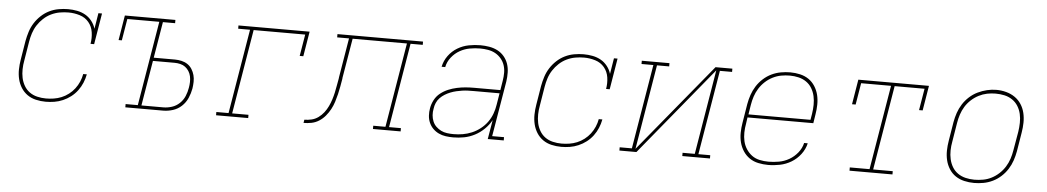

<svg xmlns="http://www.w3.org/2000/svg" viewBox="-34 -823 6068 1113"><g transform="rotate(5 3000.0 -266.5)"><path d="M244 8Q215 8 187 1.5Q159 -5 137 -20.5Q115 -36 100.5 -59Q86 -82 79.5 -109Q73 -136 73.5 -165Q74 -194 79 -223L97 -333Q102 -360 110.5 -387Q119 -414 134.5 -438.5Q150 -463 171.5 -483Q193 -503 218.5 -515.5Q244 -528 272 -533Q300 -538 327 -538Q354 -538 380 -533Q406 -528 428 -515.5Q450 -503 466 -482.5Q482 -462 489 -438L504 -530H525L495 -349H474Q480 -383 475 -416.5Q470 -450 449.5 -474.5Q429 -499 397 -509Q365 -519 331 -519Q306 -519 280.5 -514.5Q255 -510 231 -498.5Q207 -487 187 -468.5Q167 -450 152.5 -427.5Q138 -405 130 -380Q122 -355 118 -330L100 -220Q95 -194 94.5 -168Q94 -142 99 -118Q104 -94 116.5 -72.5Q129 -51 148.5 -37Q168 -23 193 -17Q218 -11 244 -11Q266 -11 289 -14.5Q312 -18 334 -27Q356 -36 375.5 -51Q395 -66 409.5 -85Q424 -104 433.5 -126Q443 -148 447 -171H468Q463 -145 453 -121Q443 -97 427 -75.5Q411 -54 389.5 -37.5Q368 -21 343.5 -10.5Q319 0 294 4Q269 8 244 8Z M707 0V-19H778L860 -511H674L653 -385H634L658 -530H952V-511H881L846 -301H969Q989 -301 1008.5 -296.5Q1028 -292 1043.5 -281.5Q1059 -271 1069 -255Q1079 -239 1084 -220.5Q1089 -202 1088.5 -181.5Q1088 -161 1085 -142Q1080 -114 1068 -86.5Q1056 -59 1034 -38.5Q1012 -18 983.5 -9Q955 0 927 0ZM799 -19H927Q951 -19 976 -27Q1001 -35 1020.5 -53.5Q1040 -72 1050 -96Q1060 -120 1064 -145Q1067 -161 1067.5 -178.5Q1068 -196 1064.5 -212Q1061 -228 1052.5 -241.5Q1044 -255 1031.5 -264.5Q1019 -274 1002.5 -278Q986 -282 969 -282H843Z M1235 0V-19H1306L1388 -511H1319V-530H1733L1709 -385H1688L1709 -511H1409L1327 -19H1422V0Z M1744 0 1747 -19Q1768 -19 1789 -24Q1810 -29 1828 -42Q1846 -55 1859.5 -72.5Q1873 -90 1882.5 -110Q1892 -130 1898.5 -150.5Q1905 -171 1909.5 -191.5Q1914 -212 1917.5 -233Q1921 -254 1925 -274Q1925 -277 1925.5 -279Q1926 -281 1926 -283L1964 -511H1895V-530H2393V-511H2322L2240 -19H2309V0H2148V-19H2219L2301 -511H1985L1946 -279Q1946 -278 1946 -277.5Q1946 -277 1946 -276V-275Q1942 -252 1938 -229Q1934 -206 1928.5 -183.5Q1923 -161 1916 -138.5Q1909 -116 1897.5 -94.5Q1886 -73 1870 -54Q1854 -35 1833.5 -22Q1813 -9 1790 -4.5Q1767 0 1744 0Z M2615 8Q2593 8 2571.5 5Q2550 2 2531 -7Q2512 -16 2497.5 -30.5Q2483 -45 2474.5 -64Q2466 -83 2464.5 -105Q2463 -127 2467 -149Q2471 -173 2483.5 -197Q2496 -221 2517 -237.5Q2538 -254 2562 -264Q2586 -274 2611.5 -279.5Q2637 -285 2661.5 -287Q2686 -289 2711 -289H2864L2873 -344Q2877 -368 2877 -391Q2877 -414 2870 -435Q2863 -456 2848.5 -473Q2834 -490 2815 -500.5Q2796 -511 2773 -515Q2750 -519 2727 -519Q2697 -519 2666.5 -513.5Q2636 -508 2608.5 -492.5Q2581 -477 2560.5 -451Q2540 -425 2534 -394H2513Q2520 -429 2541.5 -458.5Q2563 -488 2594 -506.5Q2625 -525 2659.5 -531.5Q2694 -538 2727 -538Q2753 -538 2779 -533.5Q2805 -529 2827 -517.5Q2849 -506 2865 -487Q2881 -468 2889 -444.5Q2897 -421 2897.5 -394.5Q2898 -368 2894 -341L2840 -19H2909V0H2816L2835 -112Q2819 -83 2794.5 -59Q2770 -35 2740 -19.5Q2710 -4 2678.5 2Q2647 8 2615 8ZM2616 -11Q2643 -11 2669.5 -15.5Q2696 -20 2722 -31Q2748 -42 2771 -60Q2794 -78 2810.5 -101Q2827 -124 2836.5 -150Q2846 -176 2850 -203L2861 -270H2711Q2694 -270 2677.5 -269.5Q2661 -269 2644 -266.5Q2627 -264 2610 -260Q2593 -256 2576.5 -249.5Q2560 -243 2544.5 -233.5Q2529 -224 2516.5 -211Q2504 -198 2497 -181.5Q2490 -165 2488 -148Q2484 -129 2485.5 -110Q2487 -91 2494 -74Q2501 -57 2514 -44.5Q2527 -32 2543 -24Q2559 -16 2578 -13.5Q2597 -11 2616 -11Z M3244 8Q3215 8 3187 1.5Q3159 -5 3137 -20.5Q3115 -36 3100.5 -59Q3086 -82 3079.5 -109Q3073 -136 3073.5 -165Q3074 -194 3079 -223L3097 -333Q3102 -360 3110.5 -387Q3119 -414 3134.5 -438.5Q3150 -463 3171.5 -483Q3193 -503 3218.5 -515.5Q3244 -528 3272 -533Q3300 -538 3327 -538Q3354 -538 3380 -533Q3406 -528 3428 -515.5Q3450 -503 3466 -482.5Q3482 -462 3489 -438L3504 -530H3525L3495 -349H3474Q3480 -383 3475 -416.5Q3470 -450 3449.5 -474.5Q3429 -499 3397 -509Q3365 -519 3331 -519Q3306 -519 3280.5 -514.5Q3255 -510 3231 -498.5Q3207 -487 3187 -468.5Q3167 -450 3152.5 -427.5Q3138 -405 3130 -380Q3122 -355 3118 -330L3100 -220Q3095 -194 3094.5 -168Q3094 -142 3099 -118Q3104 -94 3116.5 -72.5Q3129 -51 3148.5 -37Q3168 -23 3193 -17Q3218 -11 3244 -11Q3266 -11 3289 -14.5Q3312 -18 3334 -27Q3356 -36 3375.5 -51Q3395 -66 3409.5 -85Q3424 -104 3433.5 -126Q3443 -148 3447 -171H3468Q3463 -145 3453 -121Q3443 -97 3427 -75.5Q3411 -54 3389.5 -37.5Q3368 -21 3343.5 -10.5Q3319 0 3294 4Q3269 8 3244 8Z M3582 0V-19H3653L3735 -511H3666V-530H3827V-511H3756L3674 -18L4095 -530H4193V-511H4122L4040 -19H4109V0H3948V-19H4019L4101 -512L3681 0Z M4448 8Q4419 8 4390.5 2Q4362 -4 4339.5 -19.5Q4317 -35 4302 -58Q4287 -81 4280 -108Q4273 -135 4273.5 -164.5Q4274 -194 4279 -223L4297 -333Q4302 -361 4311 -387.5Q4320 -414 4335.5 -438.5Q4351 -463 4373 -483Q4395 -503 4421 -515.5Q4447 -528 4475 -533Q4503 -538 4530 -538Q4559 -538 4587 -531.5Q4615 -525 4637 -510Q4659 -495 4674 -471.5Q4689 -448 4695.5 -421Q4702 -394 4701.5 -365Q4701 -336 4696 -307L4688 -256H4305L4300 -220Q4295 -194 4294.5 -167.5Q4294 -141 4299.5 -117Q4305 -93 4318.5 -72Q4332 -51 4351.5 -36.5Q4371 -22 4396.5 -16.5Q4422 -11 4448 -11Q4478 -11 4509 -16.5Q4540 -22 4568 -38Q4596 -54 4617 -80Q4638 -106 4645 -137H4666Q4658 -102 4635.5 -72.5Q4613 -43 4582 -24.5Q4551 -6 4516.5 1Q4482 8 4448 8ZM4670 -274 4676 -310Q4680 -336 4680.5 -362Q4681 -388 4675.5 -412.5Q4670 -437 4657.5 -458Q4645 -479 4625 -493Q4605 -507 4580 -513Q4555 -519 4529 -519Q4504 -519 4479 -514.5Q4454 -510 4430 -498Q4406 -486 4386 -467.5Q4366 -449 4352 -426.5Q4338 -404 4330 -379.5Q4322 -355 4318 -330L4309 -274Z M4921 0V-19H5036L5118 -511H4944L4923 -385H4902L4926 -530H5337L5313 -385H5292L5313 -511H5139L5057 -19H5171V0Z M5646 8Q5617 8 5589 1.5Q5561 -5 5538.5 -20Q5516 -35 5501 -58.5Q5486 -82 5479.5 -109Q5473 -136 5473.5 -165Q5474 -194 5479 -223L5497 -333Q5502 -361 5511 -387.5Q5520 -414 5535.5 -438.5Q5551 -463 5573 -483Q5595 -503 5621 -515.5Q5647 -528 5674.5 -534.5Q5702 -541 5729 -541Q5758 -541 5786 -533.5Q5814 -526 5836.5 -510.5Q5859 -495 5874 -472Q5889 -449 5895.5 -421.5Q5902 -394 5901.5 -365Q5901 -336 5896 -307L5878 -197Q5873 -169 5864 -142.5Q5855 -116 5839.5 -91.5Q5824 -67 5802 -47Q5780 -27 5754 -14.5Q5728 -2 5700.5 3Q5673 8 5646 8ZM5646 -11Q5671 -11 5696.5 -15.5Q5722 -20 5745.5 -32Q5769 -44 5789 -62.5Q5809 -81 5823 -103.5Q5837 -126 5845 -150.5Q5853 -175 5857 -200L5876 -310Q5880 -336 5880.5 -362.5Q5881 -389 5875.5 -413.5Q5870 -438 5857 -459Q5844 -480 5823.5 -494Q5803 -508 5778 -513.5Q5753 -519 5726 -519Q5701 -519 5676.5 -514Q5652 -509 5628.5 -497Q5605 -485 5585 -466.5Q5565 -448 5551.5 -426Q5538 -404 5530 -379.5Q5522 -355 5518 -330L5500 -220Q5495 -194 5494.5 -168Q5494 -142 5499.5 -117.5Q5505 -93 5517.5 -72Q5530 -51 5550 -37Q5570 -23 5595 -17Q5620 -11 5646 -11Z"/></g></svg>

Font: Iosevka Curly Slab ThExObl
Style: Regular
Weight: 100
Width: 7
Italic angle: -9°
Monospace: yes
Designer: Belleve Invis
Foundry: Belleve Invis
Version: Version 11.1.0; ttfautohint (v1.8.3)